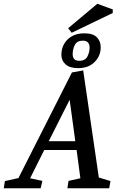

<svg xmlns="http://www.w3.org/2000/svg" viewBox="-71 -1000 644 1020"><path d="M-51 0 -45 -38 27 -54 311 -615 371 -626 454 -57 516 -38 509 0H287L293 -39L356 -53L336 -203H164L89 -53L154 -39L145 0ZM188 -250H329L299 -470ZM344 -638Q300 -638 277.5 -658Q255 -678 255 -709Q255 -740 269 -765.5Q283 -791 310 -807Q337 -823 378 -823Q423 -823 443.5 -802Q464 -781 464 -749Q464 -703 431.5 -670.5Q399 -638 344 -638ZM350 -677Q382 -677 393.5 -700Q405 -723 405 -747Q405 -765 396 -774.5Q387 -784 369 -784Q338 -784 326.5 -761Q315 -738 315 -712Q315 -696 323 -686.5Q331 -677 350 -677ZM310 -826 291 -850 446 -980 528 -950V-931Z"/></svg>

Font: Manuale Medium
Style: Italic
Weight: 500
Italic angle: -11°
Version: Version 1.002